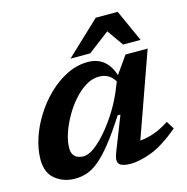

<svg xmlns="http://www.w3.org/2000/svg" viewBox="-109 -833 922 948"><g transform="rotate(-15 352.5 -359.0)"><path d="M388.5 -60.5 457.5 -236H443Q392.5 -157 353 -107.8Q313.5 -58.5 281.2 -32.5Q249 -6.5 219.8 2.8Q190.5 12 160.5 12Q102.5 12 60.5 -21.5Q18.5 -55 18.5 -122.5Q18.5 -174.5 37 -231Q55.5 -287.5 88.8 -340.2Q122 -393 166.2 -435.5Q210.5 -478 261.8 -503.2Q313 -528.5 368 -528.5Q463 -528.5 496 -427.5L558.5 -516H671.5L519 -86.5Q554.5 -89.5 591 -102.2Q627.5 -115 669 -142L694 -102Q612.5 -33.5 550.8 -10.8Q489 12 445 12Q400 12 386.2 -4.2Q372.5 -20.5 388.5 -60.5ZM170 -141Q170 -112 185.8 -98Q201.5 -84 229.5 -84Q255.5 -84 288.5 -109.2Q321.5 -134.5 355.8 -175.8Q390 -217 419.8 -266.5Q449.5 -316 468.5 -364.5L482.5 -399Q466 -425 446 -434.8Q426 -444.5 402.5 -444.5Q368 -444.5 334.2 -423.8Q300.5 -403 271 -369Q241.5 -335 218.8 -294.5Q196 -254 183 -213.8Q170 -173.5 170 -141ZM290.5 -566.5 463.5 -729.5H575.5L649 -566.5H559.5L501 -650L391.5 -566.5Z"/></g></svg>

Font: Newsreader 6pt SemiBold
Style: Italic
Weight: 600
Italic angle: -17°
Designer: Hugues Gentile
Foundry: Production Type
Version: Version 1.003; ttfautohint (v1.8.3)